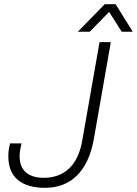

<svg xmlns="http://www.w3.org/2000/svg" viewBox="-20 -888 656 920"><path d="M353 -736H410L503 -831L563 -736H616L534 -868H482ZM196 12C316 12 402 -63 430 -224L511 -686H457L374 -214C353 -92 285 -36 189 -36C115 -36 74 -72 74 -139C74 -149 74 -160 83 -201H28C20 -166 20 -151 20 -138C20 -39 83 12 196 12Z"/></svg>

Font: Archivo Thin
Style: Italic
Weight: 100
Italic angle: -10°
Designer: Hector Gatti
Foundry: Omnibus-Type
Version: Version 2.001